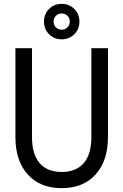

<svg xmlns="http://www.w3.org/2000/svg" viewBox="-20 -960 640 996"><path d="M300 16Q188 16 124 -55Q60 -126 60 -248V-710H146V-248Q146 -160 185.5 -114Q225 -68 300 -68Q375 -68 414.5 -114Q454 -160 454 -248V-710H540V-248Q540 -126 476 -55Q412 16 300 16ZM300 -756Q261 -756 234.5 -782.5Q208 -809 208 -848Q208 -887 234.5 -913.5Q261 -940 300 -940Q339 -940 365.5 -913.5Q392 -887 392 -848Q392 -809 365.5 -782.5Q339 -756 300 -756ZM300 -806Q318 -806 330 -818Q342 -830 342 -848Q342 -866 330 -878Q318 -890 300 -890Q282 -890 270 -878Q258 -866 258 -848Q258 -830 270 -818Q282 -806 300 -806Z"/></svg>

Font: Geist Mono
Style: Regular
Weight: 400
Monospace: yes
Designer: Basement.studio, Andrés Briganti, Mateo Zaragoza
Foundry: Basement.studio, Vercel, Andrés Briganti, Guido Ferreyra, Mateo Zaragoza
Version: Version 1.500; ttfautohint (v1.8.4.7-5d5b)